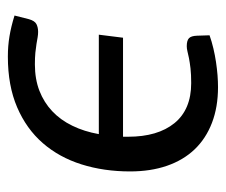

<svg xmlns="http://www.w3.org/2000/svg" viewBox="-62 -492 561 476"><g transform="rotate(-90 218.0 -253.5)"><path d="M409 -462Q405 -447.5 396.8 -443.2Q388.5 -439 377.5 -439Q371 -439 364 -440.2Q357 -441.5 347.8 -443Q338.5 -444.5 326.2 -445.8Q314 -447 297 -447Q260.5 -447 231.5 -435.8Q202.5 -424.5 180.8 -404Q159 -383.5 144.8 -354.2Q130.5 -325 124 -288.5H370.5L363 -228.5H117.5V-216Q117.5 -142.5 151.2 -101Q185 -59.5 250.5 -59.5Q272 -59.5 287 -61.2Q302 -63 312.2 -65Q322.5 -67 329.2 -68.8Q336 -70.5 342 -70.5Q356 -70.5 361.8 -65Q367.5 -59.5 368 -45L369 -14Q353.5 -8.5 336.5 -4.5Q319.5 -0.5 302.8 2Q286 4.5 270 5.8Q254 7 240.5 7Q191 7 152 -8Q113 -23 86.2 -51Q59.5 -79 45.5 -119.5Q31.5 -160 31.5 -211Q31.5 -276 49 -331.5Q66.5 -387 101.8 -427.5Q137 -468 190.5 -491Q244 -514 316 -514Q330 -514 342.2 -513Q354.5 -512 366.5 -510Q378.5 -508 391 -505Q403.5 -502 418 -497.5Z"/></g></svg>

Font: Lato
Style: Italic
Weight: 400
Italic angle: -7°
Designer: Lukasz Dziedzic
Foundry: tyPoland Lukasz Dziedzic
Version: Version 2.007; 2014-02-27